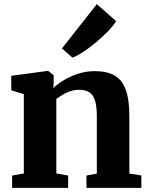

<svg xmlns="http://www.w3.org/2000/svg" viewBox="-20 -907 716 927"><path d="M95 -69.5V-452.5L34.5 -471V-541L209 -564.5H213L239 -544V-507L237.5 -482Q258.5 -502.5 289.8 -521Q321 -539.5 358.8 -551.5Q396.5 -563.5 438 -563.5Q497 -563.5 533.5 -542.2Q570 -521 587.2 -473.8Q604.5 -426.5 604.5 -348.5V-69L662.5 -60V0H397.5V-59.5L447.5 -69V-345Q447.5 -392 439.2 -420Q431 -448 412.2 -460.8Q393.5 -473.5 362 -473.5Q339.5 -473.5 319 -466.5Q298.5 -459.5 281.5 -449Q264.5 -438.5 252 -429V-69.5L309 -59.5V0H38.5V-59.5ZM329.5 -629 279 -673 447.5 -887 540.5 -805Q527.5 -783 501.8 -756.5Q476 -730 445 -703.8Q414 -677.5 383.8 -657.5Q353.5 -637.5 331 -629Z"/></svg>

Font: Merriweather 28pt ExtraBold
Style: Regular
Weight: 800
Version: Version 2.100